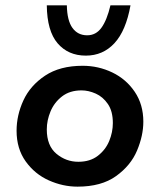

<svg xmlns="http://www.w3.org/2000/svg" viewBox="-20 -687 597 718"><path d="M42 -198Q42 -256 67.5 -311.5Q93 -367 148.5 -404Q204 -441 289 -441Q348 -441 400 -416Q452 -391 484 -343.5Q516 -296 516 -232Q516 -180 492.5 -124Q469 -68 414 -28.5Q359 11 270 11Q215 11 162.5 -12.5Q110 -36 76 -83.5Q42 -131 42 -198ZM402 -227Q402 -271 383.5 -298Q365 -325 338 -337Q311 -349 285 -349Q241 -349 212 -326.5Q183 -304 169 -270.5Q155 -237 155 -203Q155 -142 191 -112Q227 -82 273 -82Q317 -82 346 -104.5Q375 -127 388.5 -160Q402 -193 402 -227ZM155 -667H230Q231 -610 251 -582.5Q271 -555 306 -555Q339 -555 359.5 -583.5Q380 -612 393 -667H468Q451 -572 408 -525.5Q365 -479 301 -479Q235 -479 195.5 -525Q156 -571 155 -667Z"/></svg>

Font: Josefin Sans SemiBold
Style: Italic
Weight: 600
Italic angle: -7°
Designer: Santiago Orozco
Foundry: Typemade
Version: Version 2.000